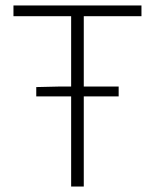

<svg xmlns="http://www.w3.org/2000/svg" viewBox="-20 -679 564 699"><path d="M112 -328V-362L198 -364H412V-328ZM239 0V-620H29V-659H495V-620H285V0Z"/></svg>

Font: Mada Light
Style: Regular
Weight: 300
Designer: Khaled Hosny
Version: Version 1.5